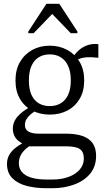

<svg xmlns="http://www.w3.org/2000/svg" viewBox="-20 -761 550 1017"><path d="M501 -455Q465 -459 439.5 -457.5Q414 -456 396 -447.5Q378 -439 365 -418L353 -432Q365 -458 380.5 -477Q396 -496 415 -508Q434 -520 455.5 -525Q477 -530 501 -527ZM244 -154Q192 -154 150.5 -175.5Q109 -197 85.5 -237.5Q62 -278 62 -335Q62 -392 86 -433Q110 -474 151 -496.5Q192 -519 243 -519Q295 -519 336.5 -496.5Q378 -474 402 -433Q426 -392 426 -335Q426 -278 402 -237.5Q378 -197 337 -175.5Q296 -154 244 -154ZM243 -199Q277 -199 302 -214Q327 -229 341 -259Q355 -289 355 -335Q355 -381 341 -411.5Q327 -442 302 -457.5Q277 -473 244 -473Q210 -473 185 -457.5Q160 -442 146.5 -411.5Q133 -381 133 -335Q133 -289 146.5 -259Q160 -229 185 -214Q210 -199 243 -199ZM227 236Q168 236 120.5 223.5Q73 211 45 182.5Q17 154 17 107Q17 81 29 59.5Q41 38 65.5 19.5Q90 1 128 -18L150 4Q126 18 110.5 33.5Q95 49 87.5 66Q80 83 80 104Q80 130 95.5 149.5Q111 169 144.5 179.5Q178 190 228 190H257Q306 190 343.5 176Q381 162 402.5 137Q424 112 424 79Q424 44 403.5 29Q383 14 329 14H128H126Q98 1 80.5 -12.5Q63 -26 55.5 -43Q48 -60 48 -79Q48 -104 59.5 -124.5Q71 -145 94 -164Q117 -183 150 -200L175 -178Q156 -167 141.5 -154.5Q127 -142 119.5 -128.5Q112 -115 112 -98Q112 -75 131 -64Q150 -53 185 -53H330Q382 -53 417.5 -40.5Q453 -28 471 -2Q489 24 489 64Q489 121 457.5 159Q426 197 373 216.5Q320 236 258 236ZM294 -741H226L130 -594V-585H158L270 -701H243L355 -585H390V-594Z"/></svg>

Font: Roboto Serif 28pt Condensed Light
Style: Regular
Weight: 300
Width: 3
Designer: Greg Gazdowicz
Foundry: Commercial Type
Version: Version 1.008